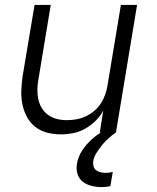

<svg xmlns="http://www.w3.org/2000/svg" viewBox="-20 -540 640 783"><path d="M229 8Q200 8 172.5 1Q145 -6 124 -22.5Q103 -39 90 -63Q77 -87 71.5 -114Q66 -141 67 -170Q68 -199 72 -228L121 -520H187L137 -218Q133 -198 132.5 -177Q132 -156 136 -136.5Q140 -117 150 -100Q160 -83 176 -71.5Q192 -60 211.5 -55Q231 -50 252 -50Q272 -50 291.5 -53.5Q311 -57 329.5 -65.5Q348 -74 364.5 -88Q381 -102 392 -119.5Q403 -137 409.5 -156Q416 -175 419 -195L473 -520H539L453 0H387L401 -89Q389 -66 369.5 -47Q350 -28 327 -15Q304 -2 278.5 3Q253 8 229 8ZM395 223Q374 223 353.5 218Q333 213 317.5 201Q302 189 296 169Q290 149 294 128Q298 100 315 74Q332 48 354.5 28Q377 8 404 -7.5Q431 -23 458 -32L453 0Q437 11 422.5 24Q408 37 396 52Q384 67 373.5 83.5Q363 100 360 118Q359 128 361.5 138Q364 148 372 154Q380 160 390 162.5Q400 165 410 165Q417 165 425 164Q433 163 440 161L430 219Q422 221 413 222Q404 223 395 223Z"/></svg>

Font: Iosevka Aile Light
Style: Italic
Weight: 300
Italic angle: -9°
Designer: Belleve Invis
Foundry: Belleve Invis
Version: Version 31.1.0; ttfautohint (v1.8.4)